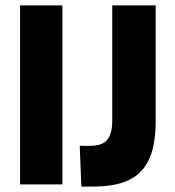

<svg xmlns="http://www.w3.org/2000/svg" viewBox="-20 -680 645 708"><path d="M54 0H210V-660H54ZM280 8H324C479 8 554 -55 554 -231V-660H394V-237C394 -149 353 -142 301 -142C292 -142 283 -142 274 -143Z"/></svg>

Font: Bricolage Grotesque 10pt Condensed ExtraBold
Style: Regular
Weight: 800
Width: 3
Designer: Mathieu Triay
Foundry: Atelier Triay
Version: Version 1.000;gftools[0.9.29]